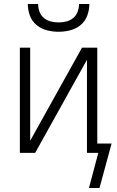

<svg xmlns="http://www.w3.org/2000/svg" viewBox="-20 -770 590 967"><path d="M275 -610Q245 -610 216 -617.5Q187 -625 164 -644Q141 -663 130.5 -691.5Q120 -720 120 -750H172Q172 -730 179 -711Q186 -692 201 -679.5Q216 -667 235.5 -662Q255 -657 275 -657Q295 -657 314.5 -662Q334 -667 349 -679.5Q364 -692 371 -711Q378 -730 378 -750H430Q430 -720 419.5 -691.5Q409 -663 386 -644Q363 -625 334 -617.5Q305 -610 275 -610ZM428 177 475 0H418V-469L157 0H80V-530H132V-61L393 -530H470V-47H542L481 177Z"/></svg>

Font: Lode Dark
Style: Regular
Weight: 400
Monospace: yes
Designer: Belleve Invis
Foundry: Belleve Invis
Version: Version 29.2.0; ttfautohint (v1.8.3)